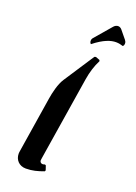

<svg xmlns="http://www.w3.org/2000/svg" viewBox="-137 -755 578 817"><g transform="rotate(20 152.0 -347.0)"><path d="M40.8 -59.6C39.6 -51.8 39.1 -48.3 39.1 -44.4C39.1 -17.3 58.1 4.9 89.1 4.9C117.9 4.9 142.1 -1.7 169.2 -11.7L171.6 -16.6L164.8 -36.9L160.2 -39.3C155 -37.6 152.3 -37.1 149.4 -37.1C142.6 -37.1 137 -42.7 137 -49.8C137 -50.8 137.5 -54.2 138.4 -60.5L198.7 -439.9C204.1 -473.1 213.6 -504.4 227.8 -531.7L225.6 -536.6L207.3 -543.5L200.9 -541.5L110.8 -403.8C94.2 -378.4 84.5 -336.4 80.1 -308.1ZM168.5 -587.2C212.9 -622.6 243.9 -631.8 266.8 -631.8C279.5 -631.8 289.8 -628.9 298.6 -626.2C302 -628.9 304.2 -632.1 304.2 -640.1C304.2 -645 302 -649.9 298.6 -654.1L268.8 -690.4C263.9 -696.3 257.8 -699.2 251.7 -699.2C244.9 -699.2 237.8 -695.6 232.4 -689.5L168.5 -615C164.6 -611.1 162.8 -606 162.8 -601.1C162.8 -596.2 163.6 -591.8 168.5 -587.2Z"/></g></svg>

Font: RisaltypS01
Style: Medium
Weight: 500
Italic angle: -9°
Designer: gluk
Foundry: gluk
Version: Version 0.24